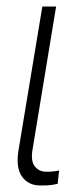

<svg xmlns="http://www.w3.org/2000/svg" viewBox="-20 -566 220 593"><path d="M110.8 -545.9H153.3L80.1 -101.6Q74.7 -67.9 87.9 -51.8Q101.1 -35.6 122.6 -35.6Q137.7 -35.6 148.7 -37.1Q159.7 -38.6 162.6 -39.6L158.2 1.5Q153.8 2.9 140.1 5.1Q126.5 7.3 105.5 6.8Q67.9 7.3 48.1 -20.5Q28.3 -48.3 37.1 -101.6Z"/></svg>

Font: Inter Display Extra Light
Style: Italic
Weight: 200
Italic angle: -9.39999°
Designer: Rasmus Andersson
Foundry: rsms
Version: Version 4.000;git-4fc901f